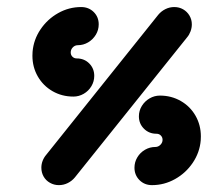

<svg xmlns="http://www.w3.org/2000/svg" viewBox="-20 -539 634 559"><path d="M254.4 -318.1Q254.4 -301.9 246.1 -288Q237.8 -274.1 223.7 -265.9Q209.6 -257.8 193.7 -257.8Q160.4 -257.8 133 -273.5Q105.6 -289.3 90 -316.5Q74.4 -343.7 74.4 -376.7Q74.4 -384.4 74.8 -388.1Q77.8 -423.7 98 -453.5Q118.1 -483.3 149.4 -500.9Q180.7 -518.5 216.3 -518.5Q238.1 -518.5 252.8 -504.1Q267.4 -489.6 267.4 -468.1Q267.4 -451.9 259.1 -438Q250.7 -424.1 236.7 -415.7Q222.6 -407.4 206.7 -407.4Q198.1 -407.4 192 -401.1Q185.9 -394.8 185.9 -386.3Q185.9 -378.9 190.9 -373.9Q195.9 -368.9 203.3 -368.9Q225.2 -368.9 239.8 -354.3Q254.4 -339.6 254.4 -318.1ZM487.4 -518.5Q501.5 -518.5 513.1 -511.9Q524.8 -505.2 531.7 -493.5Q538.5 -481.9 538.5 -468.1Q538.5 -457.8 534.8 -447.8Q531.1 -437.8 524.8 -430.4L198.1 -22.6Q189.6 -12.2 177.4 -6.1Q165.2 0 151.5 0Q137.4 0 125.6 -6.7Q113.7 -13.3 107 -25Q100.4 -36.7 100.4 -50.7Q100.4 -61.1 104.1 -70.7Q107.8 -80.4 114.4 -88.1L440.7 -495.9Q449.3 -506.3 461.5 -512.4Q473.7 -518.5 487.4 -518.5ZM384.4 -200.4Q384.4 -216.7 393 -230.6Q401.5 -244.4 415.6 -252.6Q429.6 -260.7 445.6 -260.7Q478.9 -260.7 506.3 -245Q533.7 -229.3 549.3 -202Q564.8 -174.8 564.8 -141.9Q564.8 -134.1 564.4 -130.4Q561.5 -95.2 541.3 -65.2Q521.1 -35.2 489.6 -17.6Q458.1 0 422.6 0Q400.7 0 386.1 -14.6Q371.5 -29.3 371.5 -50.7Q371.5 -67 379.8 -80.9Q388.1 -94.8 402.2 -103Q416.3 -111.1 432.2 -111.1Q440.7 -111.1 447 -117.4Q453.3 -123.7 453.3 -131.9Q453.3 -139.3 448.3 -144.4Q443.3 -149.6 435.6 -149.6Q413.7 -149.6 399.1 -164.3Q384.4 -178.9 384.4 -200.4Z"/></svg>

Font: 26F Galaxy Sans Black
Style: Italic
Weight: 900
Italic angle: -5°
Designer: C₂₉H₂₅N₃O₅
Version: Version 1.200